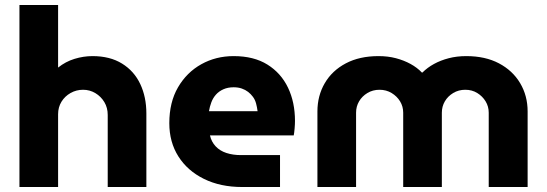

<svg xmlns="http://www.w3.org/2000/svg" viewBox="-20 -750 2193 770"><path d="M58 0V-730H213V-479Q243 -503 279 -514Q315 -525 351 -525Q421 -525 469.5 -495Q518 -465 542.5 -413Q567 -361 567 -295V0H412V-289Q412 -318 398.5 -340.5Q385 -363 362.5 -376.5Q340 -390 313 -390Q286 -390 263 -377Q240 -364 226.5 -342Q213 -320 213 -292V0Z M951 0Q864 0 798 -32.5Q732 -65 695.5 -122.5Q659 -180 659 -256Q659 -340 694 -400Q729 -460 787.5 -492.5Q846 -525 917 -525Q998 -525 1052.5 -491Q1107 -457 1135 -398.5Q1163 -340 1163 -265Q1163 -252 1161.5 -234.5Q1160 -217 1158 -207H822Q828 -181 845 -163Q862 -145 888 -136.5Q914 -128 946 -128H1103V0ZM818 -304H1013Q1011 -320 1007 -335Q1003 -350 994.5 -361.5Q986 -373 975 -381.5Q964 -390 949.5 -395Q935 -400 917 -400Q894 -400 876 -392Q858 -384 846 -370.5Q834 -357 827.5 -339.5Q821 -322 818 -304Z M1253 0V-303Q1253 -366 1282.5 -416.5Q1312 -467 1367 -496Q1422 -525 1498 -525Q1536 -525 1568 -516.5Q1600 -508 1626.5 -493.5Q1653 -479 1672 -459H1674Q1694 -479 1720.5 -493.5Q1747 -508 1779.5 -516.5Q1812 -525 1850 -525Q1926 -525 1981 -496Q2036 -467 2066 -416.5Q2096 -366 2096 -303V0H1940V-298Q1940 -323 1927.5 -343.5Q1915 -364 1894 -377Q1873 -390 1846 -390Q1819 -390 1797.5 -377Q1776 -364 1764 -343.5Q1752 -323 1752 -298V0H1597V-298Q1597 -323 1584.5 -343.5Q1572 -364 1550.5 -377Q1529 -390 1502 -390Q1475 -390 1453.5 -377Q1432 -364 1420 -343.5Q1408 -323 1408 -298V0Z"/></svg>

Font: MuseoModerno SemiBold
Style: Bold
Weight: 700
Version: Version 1.001